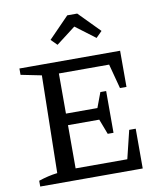

<svg xmlns="http://www.w3.org/2000/svg" viewBox="-95 -970 886 1046"><g transform="rotate(-10 347.5 -446.5)"><path d="M573 -220H609V0H42V-32Q69 -41 94.5 -47Q120 -53 146 -56L156 -595L42 -618V-653H599V-453H563L527 -589H207L249 -630V-367H423L454 -450H486V-219H454L422 -303H249V-23L207 -64H535ZM404 -893 518 -777 485 -744 376 -826 269 -744 236 -777 349 -893Z"/></g></svg>

Font: Piazzolla 24pt Medium
Style: Regular
Weight: 500
Designer: Juan Pablo del Peral
Foundry: Huerta Tipografica
Version: Version 2.005